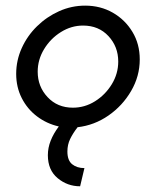

<svg xmlns="http://www.w3.org/2000/svg" viewBox="-20 -445 554 682"><path d="M264.6 216.7Q219.4 216.7 184.7 187.8Q150 159 150 106.2Q150 79.9 160.1 54.5Q170.1 29.2 188.9 4.2Q145.8 -5.6 111.5 -31.6Q77.1 -57.6 57.3 -96.5Q37.5 -135.4 37.5 -182.6Q37.5 -230.6 57.3 -274.3Q77.1 -318.1 111.5 -351.7Q145.8 -385.4 189.9 -405.2Q234 -425 282.6 -425Q336.8 -425 380.6 -400Q424.3 -375 450.3 -331.9Q476.4 -288.9 476.4 -234Q476.4 -174.3 445.8 -121.9Q415.3 -69.4 365.3 -34.7Q315.3 0 255.6 6.9Q238.9 28.5 229.2 48.6Q219.4 68.8 219.4 93.1Q219.4 125 236.5 138.5Q253.5 152.1 279.9 152.1ZM238.9 -62.5Q281.2 -62.5 317.7 -85.4Q354.2 -108.3 377.1 -145.8Q400 -183.3 400 -226.4Q400 -279.2 365.3 -316.7Q330.6 -354.2 275 -354.2Q233.3 -354.2 196.5 -331.2Q159.7 -308.3 136.8 -270.8Q113.9 -233.3 113.9 -190.3Q113.9 -137.5 149 -100Q184 -62.5 238.9 -62.5Z"/></svg>

Font: Afacad
Style: Italic
Weight: 400
Italic angle: -14°
Designer: Kristian Moeller
Foundry: Dicotype
Version: Version 1.000